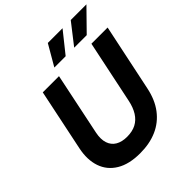

<svg xmlns="http://www.w3.org/2000/svg" viewBox="-251 -1097 1267 1267"><g transform="rotate(-45 383.0 -463.0)"><path d="M322.3 10Q219.7 10 155 -29.1Q90.3 -68.1 66.6 -137.6Q42.9 -207.1 61.6 -297.1L151.6 -729H302.9L212.1 -292.6Q201.4 -239.3 213.8 -202.4Q226.1 -165.6 258.2 -146.7Q290.3 -127.9 337.7 -127.9Q387.3 -127.9 422.2 -146.1Q457.1 -164.3 479.9 -200.4Q502.7 -236.6 513.6 -290L605.4 -729H756.7L658.4 -260.7Q640 -170.6 594.1 -110.4Q548.3 -50.1 479.7 -20.1Q411.1 10 322.3 10ZM321.4 -790.9 405.7 -936.1H543.1L427 -790.9ZM506.6 -790.9 619.7 -936.1H766L623.6 -790.9Z"/></g></svg>

Font: Mona Sans ExtraLight
Style: Italic
Weight: 200
Italic angle: -11.6951°
Designer: Deni Anggara
Foundry: GitHub
Version: Version 2.000